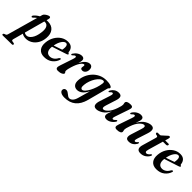

<svg xmlns="http://www.w3.org/2000/svg" viewBox="127 -1725 3164 3164"><g transform="rotate(45 1709.5 -143.0)"><path d="M60.5 -320Q45.5 -306 34.5 -316Q29 -322 31.2 -332Q33.5 -342 42.5 -351Q79.5 -393 128 -418L140.5 -462Q145 -478 164.5 -494Q184 -510 206 -520.5Q228 -531 240 -531Q271.5 -531 259 -484L250 -450Q267 -451 284.5 -451Q373.5 -449.5 418.5 -392.8Q463.5 -336 455 -241Q448.5 -164.5 414.8 -108.5Q381 -52.5 329.5 -22Q278 8.5 219.5 8Q165 7.5 131 -17L84.5 154Q79.5 172 82 182Q84.5 192 99.5 194.5L132 199.5Q149 203.5 149 215.5Q149 235.5 125.5 235.5L-79.5 239Q-100 239 -100 222Q-100 210 -81 201.5Q-57 195 -48.5 187.2Q-40 179.5 -35 162L113.5 -366Q85.5 -347 60.5 -320ZM191.5 -36Q239.5 -35.5 279.5 -91.5Q319.5 -147.5 332 -246.5Q343.5 -331.5 321.2 -370Q299 -408.5 259 -409.5Q248.5 -410 238.5 -409L141.5 -54Q161 -36.5 191.5 -36Z M869 -147.5Q849 -81.5 792 -36.2Q735 9 647.5 9Q568 9 528 -40.8Q488 -90.5 496.5 -177.5Q503 -253 538.5 -315Q574 -377 630 -413.8Q686 -450.5 753.5 -450.5Q814.5 -450.5 845 -417.8Q875.5 -385 879 -338.5Q881 -323 893 -320.5Q902 -318.5 903 -310Q904 -296.5 882.5 -289.5Q866 -284 835 -273.8Q804 -263.5 766.2 -251.2Q728.5 -239 690.8 -226.5Q653 -214 622.5 -204.5Q622.5 -202.5 622 -200.5Q614.5 -134 637.5 -98.8Q660.5 -63.5 709 -63.5Q744.5 -63.5 777.8 -84.8Q811 -106 835.5 -152.5Q851 -170.5 861.5 -168Q873 -165 869 -147.5ZM743.5 -412.5Q708.5 -412.5 675.2 -364.5Q642 -316.5 627.5 -237.5Q664 -250 706 -264.2Q748 -278.5 776 -288.5Q782.5 -313 783 -350Q783 -378.5 773 -395.5Q763 -412.5 743.5 -412.5Z M944 -333.5Q936.5 -334 935.2 -342Q934 -350 941 -360.5Q965.5 -400 1003.2 -424Q1041 -448 1080.5 -448Q1107 -448 1120.8 -434.5Q1134.5 -421 1134.5 -397.5Q1134.5 -382 1130.2 -363.8Q1126 -345.5 1119 -323Q1187 -448 1266.5 -448Q1297.5 -448 1313.8 -425.5Q1330 -403 1328 -367Q1325.5 -326 1303.2 -302Q1281 -278 1252.5 -278Q1211.5 -278 1211.5 -311.5Q1211.5 -323 1214.5 -333.2Q1217.5 -343.5 1217.5 -354.5Q1217.5 -372.5 1202.5 -372.5Q1178.5 -372.5 1145.5 -326Q1112.5 -279.5 1084 -186.5Q1073.5 -150.5 1068.2 -128.2Q1063 -106 1063 -89Q1063 -70 1072.5 -61.8Q1082 -53.5 1082 -43Q1082 -24 1050 -7.5Q1018 9 972 9Q934 9 926.2 -13.8Q918.5 -36.5 934.5 -80.5L1009 -303.5Q1022 -342 1020.5 -356.5Q1019 -371 1005.5 -371Q996.5 -371 985.8 -364.2Q975 -357.5 957 -338.5Q949.5 -332 944 -333.5Z M1662.5 -6Q1629 121 1553.2 183Q1477.5 245 1360 245Q1305 245 1274.5 226.8Q1244 208.5 1244 180Q1244 160 1257.2 146Q1270.5 132 1294.5 132Q1313.5 132 1330 141.8Q1346.5 151.5 1361.5 164.5Q1376.5 177.5 1391.8 187Q1407 196.5 1423.5 196.5Q1455 196.5 1481.8 169.2Q1508.5 142 1525 82L1584 -127.5Q1546.5 -56.5 1504.8 -23.8Q1463 9 1415.5 9Q1367 9 1339.5 -25.2Q1312 -59.5 1318 -128.5Q1322.5 -187 1347.8 -243.8Q1373 -300.5 1416.2 -346.8Q1459.5 -393 1518.5 -420.5Q1577.5 -448 1650 -448Q1712 -448 1748 -434.2Q1784 -420.5 1782 -403Q1781 -389 1770.8 -383Q1760.5 -377 1756 -360ZM1439.5 -133Q1434.5 -88.5 1445 -70.2Q1455.5 -52 1471.5 -52Q1496 -52 1522.8 -81Q1549.5 -110 1573.8 -156.5Q1598 -203 1615.8 -257.2Q1633.5 -311.5 1640 -362Q1647 -407.5 1617.5 -407.5Q1589 -407.5 1559.5 -383.2Q1530 -359 1504.2 -318.8Q1478.5 -278.5 1461.2 -229.8Q1444 -181 1439.5 -133Z M2239.5 -105.5Q2247 -104.5 2248 -96Q2249 -87.5 2242.5 -77.5Q2218 -38.5 2179.5 -14.8Q2141 9 2101 9Q2043 9 2043 -40.5Q2043 -60 2052.8 -87.5Q2062.5 -115 2074.5 -146.5Q2024.5 -60 1967.5 -25.5Q1910.5 9 1864 9Q1813 9 1802.8 -28.5Q1792.5 -66 1813 -126.5L1871.5 -307.5Q1883.5 -344.5 1881 -358.8Q1878.5 -373 1865.5 -373Q1856.5 -373 1846.2 -366.5Q1836 -360 1821.5 -343.5Q1813.5 -335.5 1809 -336.5Q1803 -337 1801.2 -345.2Q1799.5 -353.5 1806.5 -367.5Q1826 -403 1860.2 -425.5Q1894.5 -448 1940.5 -448Q1988.5 -448 1999.8 -417.8Q2011 -387.5 1994.5 -335L1935 -148Q1922 -106 1926.8 -88.8Q1931.5 -71.5 1952.5 -71.5Q1982 -71.5 2026 -116.8Q2070 -162 2103 -258Q2117 -298.5 2122 -320.8Q2127 -343 2127 -356.5Q2127 -369 2123.2 -378.2Q2119.5 -387.5 2119.5 -400Q2119.5 -422 2144 -435Q2168.5 -448 2214 -448Q2252.5 -448 2260.2 -427.5Q2268 -407 2252 -364.5L2173.5 -135Q2160 -97 2161.8 -82.2Q2163.5 -67.5 2177 -67.5Q2186 -67.5 2197.2 -74.2Q2208.5 -81 2226.5 -100Q2234 -106.5 2239.5 -105.5Z M2318 -333.5Q2310.5 -334 2309.5 -342.5Q2308.5 -351 2315 -361.5Q2340 -401 2378.2 -424.5Q2416.5 -448 2456.5 -448Q2514.5 -448 2514.5 -398Q2514.5 -378.5 2504.8 -351Q2495 -323.5 2483 -292Q2533.5 -379 2590.8 -413.5Q2648 -448 2695 -448Q2746 -448 2756.5 -410.5Q2767 -373 2746.5 -312L2688 -131.5Q2676 -94.5 2678.5 -80.2Q2681 -66 2694 -66Q2702.5 -66 2712.5 -72.2Q2722.5 -78.5 2737.5 -96.5Q2744 -103.5 2749 -102.5Q2755 -101.5 2757 -93.5Q2759 -85.5 2752 -71.5Q2731 -34.5 2697.5 -12.8Q2664 9 2619 9Q2570.5 9 2559.2 -21Q2548 -51 2565 -104L2624 -291Q2637.5 -333 2632.8 -350.2Q2628 -367.5 2607 -367.5Q2576.5 -367.5 2532.2 -322.2Q2488 -277 2455 -181Q2440.5 -140.5 2435.5 -118Q2430.5 -95.5 2430.5 -82.5Q2430.5 -70 2434.5 -60.8Q2438.5 -51.5 2438.5 -39Q2438.5 -17 2413.8 -4Q2389 9 2343.5 9Q2305.5 9 2297.8 -11.5Q2290 -32 2305.5 -74.5L2384 -303.5Q2397.5 -341.5 2395.8 -356.2Q2394 -371 2380.5 -371Q2371 -371 2359.8 -364Q2348.5 -357 2331.5 -339Q2324 -332.5 2318 -333.5Z M2885 -389.5 2854 -396Q2841 -403.5 2841 -414.5Q2841 -433.5 2865 -433.5H2903.5Q2913.5 -433.5 2920 -436.5Q2926.5 -439.5 2934.5 -448.5L3009 -516Q3020.5 -530.5 3035 -530.5Q3053 -530.5 3053 -511.5Q3053 -506.5 3051.5 -498.8Q3050 -491 3047 -479.5L3033 -431.5H3111Q3125 -431.5 3125 -418Q3125 -405 3115.8 -397.8Q3106.5 -390.5 3091.5 -390.5H3021L2946 -133Q2934 -91 2940 -75.5Q2946 -60 2964 -60Q2992 -60 3026.5 -102Q3037 -113 3043.5 -112Q3055 -110.5 3050.5 -93Q3035 -53 2992.8 -22Q2950.5 9 2892 9Q2840.5 9 2823.5 -22.8Q2806.5 -54.5 2827.5 -121L2892 -343Q2899 -365 2897.5 -374.8Q2896 -384.5 2885 -389.5Z M3484.5 -147.5Q3464.5 -81.5 3407.5 -36.2Q3350.5 9 3263 9Q3183.5 9 3143.5 -40.8Q3103.5 -90.5 3112 -177.5Q3118.5 -253 3154 -315Q3189.5 -377 3245.5 -413.8Q3301.5 -450.5 3369 -450.5Q3430 -450.5 3460.5 -417.8Q3491 -385 3494.5 -338.5Q3496.5 -323 3508.5 -320.5Q3517.5 -318.5 3518.5 -310Q3519.5 -296.5 3498 -289.5Q3481.5 -284 3450.5 -273.8Q3419.5 -263.5 3381.8 -251.2Q3344 -239 3306.2 -226.5Q3268.5 -214 3238 -204.5Q3238 -202.5 3237.5 -200.5Q3230 -134 3253 -98.8Q3276 -63.5 3324.5 -63.5Q3360 -63.5 3393.2 -84.8Q3426.5 -106 3451 -152.5Q3466.5 -170.5 3477 -168Q3488.5 -165 3484.5 -147.5ZM3359 -412.5Q3324 -412.5 3290.8 -364.5Q3257.5 -316.5 3243 -237.5Q3279.5 -250 3321.5 -264.2Q3363.5 -278.5 3391.5 -288.5Q3398 -313 3398.5 -350Q3398.5 -378.5 3388.5 -395.5Q3378.5 -412.5 3359 -412.5Z"/></g></svg>

Font: Fraunces 144pt S050 SemiBold
Style: Italic
Weight: 600
Italic angle: -16°
Version: Version 1.000; ttfautohint (v1.8.3)